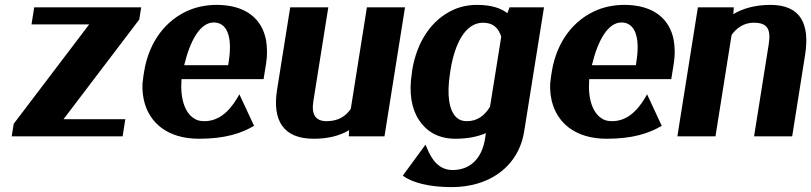

<svg xmlns="http://www.w3.org/2000/svg" viewBox="-20 -558 3321 786"><path d="M28 0H482L493 -70H240L550 -478L558 -528H120L109 -458H345L36 -51Z M567 -246C561 -211 562 -179 569 -148C590 -56 665 10 795 10C900 10 968 -12 1020 -43L960 -172L952 -158C916 -97 872 -62 817 -62C799 -62 786 -65 773 -74C738 -97 717 -151 723 -234H1059L1069 -296C1075 -332 1074 -364 1069 -394C1053 -479 988 -538 867 -538C828 -538 791 -531 758 -518C661 -479 590 -389 570 -265ZM734 -291C758 -391 799 -466 855 -466C909 -466 933 -409 916 -304L914 -291Z M1114 -189C1095 -67 1138 10 1264 10C1325 10 1372 -3 1409 -25L1408 0H1554L1638 -528H1482L1416 -112C1394 -81 1364 -62 1317 -62C1271 -62 1254 -90 1263 -145L1324 -528H1168Z M1666 -258C1653 -179 1665 -112 1695 -67C1722 -25 1769 10 1844 10C1896 10 1937 1 1969 -13L1966 8C1953 93 1903 138 1833 138C1779 138 1748 99 1727 46L1722 34L1629 161C1667 190 1738 208 1829 208C1867 208 1902 203 1936 193C2030 165 2108 94 2126 -21L2207 -528H2066L2057 -504C2030 -525 1991 -538 1932 -538C1898 -538 1865 -531 1836 -518C1746 -477 1686 -387 1667 -268ZM1822 -256 1824 -270C1841 -377 1884 -465 1957 -465C1999 -465 2020 -444 2032 -408L1986 -121C1964 -85 1934 -62 1892 -62C1874 -62 1861 -66 1850 -76C1817 -105 1809 -172 1822 -256Z M2236 -246C2230 -211 2231 -179 2238 -148C2259 -56 2334 10 2464 10C2569 10 2637 -12 2689 -43L2629 -172L2621 -158C2585 -97 2541 -62 2486 -62C2468 -62 2455 -65 2442 -74C2407 -97 2386 -151 2392 -234H2728L2738 -296C2744 -332 2743 -364 2738 -394C2722 -479 2657 -538 2536 -538C2497 -538 2460 -531 2427 -518C2330 -479 2259 -389 2239 -265ZM2403 -291C2427 -391 2468 -466 2524 -466C2578 -466 2602 -409 2585 -304L2583 -291Z M2753 0H2909L2975 -415C2995 -443 3025 -465 3065 -465C3120 -465 3137 -441 3127 -377L3067 0H3223L3276 -334C3295 -456 3261 -538 3134 -538C3071 -538 3020 -523 2982 -500L2984 -528H2837Z"/></svg>

Font: Aerodynamic
Style: BdObl
Weight: 500
Designer: Google
Version: Version 2.000980; 2014